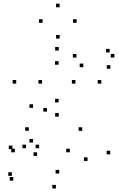

<svg xmlns="http://www.w3.org/2000/svg" viewBox="-20 -827 660 1068"><path d="M593.2 31.6V11.6H573.2V31.6ZM437.2 -99.2V-119.2H417.2V-99.2ZM140.2 -99.2V-119.2H120.2V-99.2ZM163.8 -33.9V-53.9H143.8V-33.9ZM241.1 -206V-226H221.1V-206ZM164 -226.9V-246.9H144V-226.9ZM49 2.8V-17.2H29V2.8ZM62.5 20.1V0.1H42.5V20.1ZM368.5 20.1V0.1H348.5V20.1ZM467 68.2V48.2H447V68.2ZM309.3 138.2V118.2H289.3V138.2ZM186.2 40.2V20.2H166.2V40.2ZM197.8 -2.4V-22.4H177.8V-2.4ZM124.8 -2.4V-22.4H104.8V-2.4ZM46.1 151.3V131.3H26.1V151.3ZM53.9 177.8V157.8H33.9V177.8ZM291 221.5V201.5H271V221.5ZM543.5 -361.8V-381.8H523.5V-361.8ZM306.9 -545.8V-565.8H286.9V-545.8ZM70.3 -361.8V-381.8H50.3V-361.8ZM306.9 -178.2V-198.2H286.9V-178.2ZM213.8 -361.8V-381.8H193.8V-361.8ZM305.9 -466.9V-486.9H285.9V-466.9ZM399.7 -361.8V-381.8H379.7V-361.8ZM305.9 -257.2V-277.2H285.9V-257.2ZM616.1 -507.1V-527.1H596.1V-507.1ZM590.1 -535.1V-555.1H570.1V-535.1ZM405.3 -506.6V-526.6H385.3V-506.6ZM443.3 -453.3V-473.3H423.3V-453.3ZM594 -444.5V-464.5H574V-444.5ZM406.3 -700.1V-720.1H386.3V-700.1ZM311.7 -786.6V-806.6H291.7V-786.6ZM217 -700.1V-720.1H197V-700.1ZM311.7 -612.3V-632.3H291.7V-612.3Z"/></svg>

Font: Monaspace Xenon Dots Var
Style: Regular
Weight: 400
Designer: Riley Cran and the Lettermatic Team
Version: Version 1.100 (Monaspace Xenon Dots)